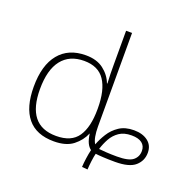

<svg xmlns="http://www.w3.org/2000/svg" viewBox="-147 -905 1143 1149"><g transform="rotate(20 424.5 -330.5)"><path d="M494 96Q495 72 499.5 40Q504 8 510 -17Q494 -29 484 -50Q474 -71 469 -107H468Q448 -59 404 -24.5Q360 10 282 10Q170 10 114 -58Q58 -126 58 -257Q58 -394 118 -467Q178 -540 288 -540Q358 -540 401.5 -506.5Q445 -473 463 -425H466Q464 -454 463.5 -484.5Q463 -515 463 -544V-760H501V-163Q501 -129 506 -101.5Q511 -74 522 -58Q535 -93 558 -130Q581 -167 618.5 -192Q656 -217 712 -217Q767 -217 801 -191Q835 -165 835 -118Q835 -67 797 -33.5Q759 0 669 0Q626 0 591.5 -2Q557 -4 544 -6Q539 13 535 44.5Q531 76 530 99ZM284 -25Q381 -25 422 -85.5Q463 -146 463 -260V-266Q463 -382 421.5 -443.5Q380 -505 290 -505Q197 -505 147.5 -442Q98 -379 98 -256Q98 -141 144 -83Q190 -25 284 -25ZM669 -34Q743 -34 770.5 -56.5Q798 -79 798 -116Q798 -148 775.5 -165.5Q753 -183 709 -183Q661 -183 630.5 -162Q600 -141 582 -108.5Q564 -76 553 -40Q570 -38 601 -36Q632 -34 669 -34Z"/></g></svg>

Font: Noto Sans ExtraLight
Style: Regular
Weight: 200
Designer: Monotype Design Team
Foundry: Monotype Imaging Inc.
Version: Version 2.007